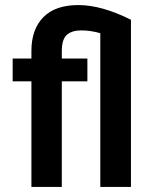

<svg xmlns="http://www.w3.org/2000/svg" viewBox="-20 -738 602 758"><path d="M325 -417H224V0H104V-417H30V-507H104V-537Q104 -622 151 -670Q198 -718 289.5 -718Q381 -718 497 -660V0H376V-607Q337 -618 300.5 -618Q264 -618 244 -600.5Q224 -583 224 -536V-507H325Z"/></svg>

Font: Hind Jalandhar SemiBold
Style: Regular
Weight: 600
Designer: Namrata Goyal
Foundry: Indian Type Foundry
Version: Version 0.702;PS 1.0;hotconv 1.0.81;makeotf.lib2.5.63406